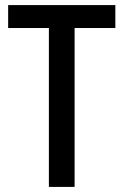

<svg xmlns="http://www.w3.org/2000/svg" viewBox="-20 -734 485 754"><path d="M273 0V-624H433V-714H12V-624H172V0Z"/></svg>

Font: Noto Sans Thai Cond Med
Style: Regular
Weight: 500
Width: 3
Designer: Monotype Design Team
Foundry: Monotype Imaging Inc.
Version: Version 2.002